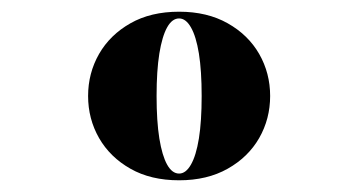

<svg xmlns="http://www.w3.org/2000/svg" viewBox="-20 -783 612 328"><path d="M286 -475Q237.5 -475 202.8 -494.8Q168 -514.5 149.2 -547.2Q130.5 -580 130.5 -619Q130.5 -658 149.2 -690.8Q168 -723.5 202.8 -743.2Q237.5 -763 286 -763Q334 -763 369 -743.2Q404 -723.5 422.8 -690.8Q441.5 -658 441.5 -619Q441.5 -580 422.8 -547.2Q404 -514.5 369 -494.8Q334 -475 286 -475ZM286 -486.5Q297.5 -486.5 306.2 -501.8Q315 -517 319.8 -546.5Q324.5 -576 324.5 -619Q324.5 -662 319.8 -691.5Q315 -721 306.2 -736.2Q297.5 -751.5 286 -751.5Q274 -751.5 265.5 -736.2Q257 -721 252.2 -691.5Q247.5 -662 247.5 -619Q247.5 -576 252.2 -546.5Q257 -517 265.5 -501.8Q274 -486.5 286 -486.5Z"/></svg>

Font: Bodoni Moda 11pt Black
Style: Regular
Weight: 900
Designer: Owen Earl
Foundry: indestructible type
Version: Version 2.004